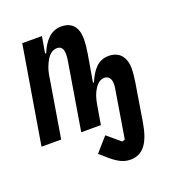

<svg xmlns="http://www.w3.org/2000/svg" viewBox="-139 -635 873 954"><g transform="rotate(-20 297.5 -158.0)"><path d="M99 0 153 -326C157 -348 166 -375 181 -399C198 -425 215 -434 234 -434C256 -434 267 -420 267 -390C267 -375 265 -359 262 -344L205 0H309L326 -101C332 -136 340 -159 354 -181C370 -205 386 -215 406 -215C425 -215 440 -199 440 -171C440 -158 437 -140 434 -124L396 108L381 113L312 55L246 130L251 133C305 182 340 212 389 212C461 212 494 154 510 57L542 -139C546 -163 549 -191 549 -213C549 -275 516 -310 462 -310C404 -310 374 -268 349 -211H344L369 -357C373 -381 376 -409 376 -431C376 -495 346 -528 290 -528C235 -528 199 -486 176 -429H170L185 -516H81L-5 0Z"/></g></svg>

Font: IBM Plex Mono SmBld
Style: Italic
Weight: 600
Italic angle: -9.5°
Monospace: yes
Designer: Mike Abbink, Paul van der Laan, Pieter van Rosmalen
Foundry: Bold Monday
Version: Version 2.004